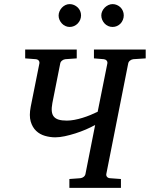

<svg xmlns="http://www.w3.org/2000/svg" viewBox="-20 -911 727 931"><path d="M626.5 -624Q617.7 -623 610.4 -617.2Q603 -611.3 601.6 -603L495.6 -67.9Q494.1 -59.6 498.8 -53.7Q503.4 -47.9 512.7 -46.9L566.4 -43V0H316.4V-43L369.6 -46.9Q378.9 -47.9 386 -53.7Q393.1 -59.6 394.5 -67.9L441.4 -305.2Q421.4 -293.9 396.5 -283.2Q371.6 -272.5 345.5 -264.2Q319.3 -255.9 294.2 -250.5Q269 -245.1 248 -245.1Q223.1 -245.1 198.2 -252.2Q173.3 -259.3 155.3 -276.4Q137.2 -293.5 128.9 -321.8Q120.6 -350.1 128.9 -393.1L170.9 -603Q172.4 -611.3 167.7 -617.2Q163.1 -623 153.8 -624L102.1 -627.9V-670.9H352.1V-627.9L296.9 -624Q288.1 -623 280.8 -617.2Q273.4 -611.3 272 -603L233.9 -411.1Q229.5 -387.7 231.2 -371.3Q232.9 -355 241.5 -345Q250 -335 265.4 -330.6Q280.8 -326.2 304.2 -326.2Q320.8 -326.2 340.6 -329.8Q360.4 -333.5 380.1 -339.6Q399.9 -345.7 418.9 -353.5Q438 -361.3 453.6 -369.1L500.5 -603Q502 -611.3 497.3 -616.9Q492.7 -622.6 483.9 -624L435.5 -627.9V-670.9H686.5V-627.9ZM373 -836.4Q373 -825.2 368.7 -814.9Q364.3 -804.7 356.7 -796.9Q349.1 -789.1 339.1 -784.7Q329.1 -780.3 317.9 -780.3Q307.1 -780.3 297.4 -784.7Q287.6 -789.1 280.3 -796.9Q272.9 -804.7 268.6 -814.5Q264.2 -824.2 264.2 -835.4Q264.2 -846.2 268.6 -856.2Q272.9 -866.2 280.3 -874Q287.6 -881.8 297.4 -886.5Q307.1 -891.1 317.9 -891.1Q329.1 -891.1 339.1 -886.7Q349.1 -882.3 356.7 -875Q364.3 -867.7 368.7 -857.7Q373 -847.7 373 -836.4ZM580.1 -836.4Q580.1 -825.2 575.9 -814.9Q571.8 -804.7 564.5 -796.9Q557.1 -789.1 547.1 -784.7Q537.1 -780.3 525.9 -780.3Q514.6 -780.3 504.6 -784.7Q494.6 -789.1 487.3 -796.9Q480 -804.7 475.6 -814.9Q471.2 -825.2 471.2 -836.4Q471.2 -846.7 475.8 -856.7Q480.5 -866.7 488 -874.3Q495.6 -881.8 505.6 -886.5Q515.6 -891.1 525.9 -891.1Q537.1 -891.1 547.1 -886.7Q557.1 -882.3 564.5 -875Q571.8 -867.7 575.9 -857.7Q580.1 -847.7 580.1 -836.4Z"/></svg>

Font: Charis SIL CyrE
Style: Italic
Weight: 400
Italic angle: -11°
Foundry: SIL International
Version: Version 5.000